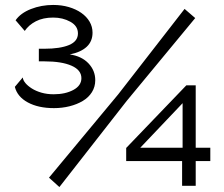

<svg xmlns="http://www.w3.org/2000/svg" viewBox="-20 -751 906 776"><path d="M198 -314Q135 -314 92.5 -337Q50 -360 40 -400L72 -438Q73 -427 82.5 -415.5Q92 -404 108.5 -393.5Q125 -383 147.5 -376.5Q170 -370 197 -370Q244 -370 276.5 -387.5Q309 -405 309 -435Q309 -468 269 -485.5Q229 -503 160 -503H137V-554H160Q223 -554 259 -569Q295 -584 295 -616Q295 -646 264.5 -663Q234 -680 195 -680Q154 -680 125 -665Q96 -650 80 -626L43 -669Q63 -698 105 -714.5Q147 -731 195 -731Q229 -731 258 -722.5Q287 -714 308.5 -699Q330 -684 342 -663.5Q354 -643 354 -619Q354 -584 330.5 -562Q307 -540 262 -531Q310 -524 337.5 -495Q365 -466 365 -427Q365 -400 351.5 -378.5Q338 -357 314.5 -343Q291 -329 261 -321.5Q231 -314 198 -314ZM716 0V-100H490V-153L733 -406H771V-154H830V-100H771V0ZM547 -154H718V-334ZM178 -33 458 -370 726 -715 769 -678 492 -343 220 5Z"/></svg>

Font: IngvarSans
Style: Regular
Weight: 500
Version: Version 3.000